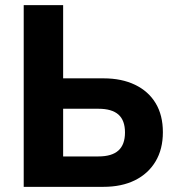

<svg xmlns="http://www.w3.org/2000/svg" viewBox="-20 -725 688 745"><path d="M72 0V-705H225V-421H382Q452 -421 504 -396Q556 -371 584 -324.5Q612 -278 612 -212Q612 -146 583.5 -98.5Q555 -51 503.5 -25.5Q452 0 381 0ZM225 -118H362Q414 -118 439.5 -141Q465 -164 465 -211Q465 -258 439.5 -280.5Q414 -303 362 -303H225Z"/></svg>

Font: Nunito Sans 10pt SemiCondensed ExtraBold
Style: Regular
Weight: 800
Width: 4
Designer: Vernon Adams
Foundry: Vernon Adams
Version: Version 3.101;gftools[0.9.27]